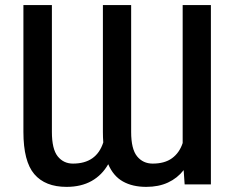

<svg xmlns="http://www.w3.org/2000/svg" viewBox="-20 -727 923 757"><path d="M72.3 -707H184.6V-207Q184.6 -139.2 207.5 -110.6Q230.5 -82 267.6 -82Q360.4 -82 387.2 -165.5Q385.7 -185.5 385.7 -207V-707H497.1V-207Q497.1 -139.2 520.5 -110.6Q543.9 -82 582 -82Q629.4 -82 658.4 -103.3Q687.5 -124.5 700.2 -163.1V-707H811.5V0H708L704.1 -56.2Q679.2 -24.4 642.3 -7.3Q605.5 9.8 556.6 9.8Q502.4 9.8 464.6 -11.5Q426.8 -32.7 406.7 -79.6Q382.3 -36.6 341.1 -13.4Q299.8 9.8 242.2 9.8Q158.2 9.8 115.2 -40.5Q72.3 -90.8 72.3 -207Z"/></svg>

Font: Pretendard Std Medium
Style: Regular
Weight: 500
Designer: Base glyphs from Inter by Rasmus Andersson; Hangeul glyphs from Noto Sans CJK(Source Han Sans) by Jang Soo-young and Kan
Foundry: Kil Hyung-jin
Version: Version 1.309